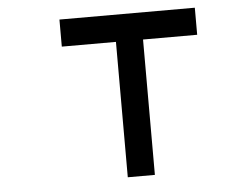

<svg xmlns="http://www.w3.org/2000/svg" viewBox="-49 -726 987 785"><g transform="rotate(-5 444.5 -333.5)"><path d="M555.6 -555.6H777.8V-666.7H222.2V-555.6H444.4V0H555.6Z"/></g></svg>

Font: linjaSipiki
Style: Regular
Weight: 500
Foundry: Made with Bits'n'Picas by Kreative Software
Version: Version 1.3